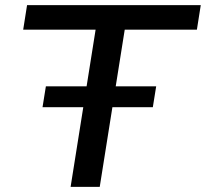

<svg xmlns="http://www.w3.org/2000/svg" viewBox="-20 -725 799 745"><path d="M254 0 351 -610H70L85 -705H759L744 -610H464L367 0ZM145 -309 158 -390H586L573 -309Z"/></svg>

Font: Nunito Sans 10pt SemiExpanded SemiBold
Style: Italic
Weight: 600
Width: 6
Italic angle: -9°
Designer: Vernon Adams
Foundry: Vernon Adams
Version: Version 3.101;gftools[0.9.27]